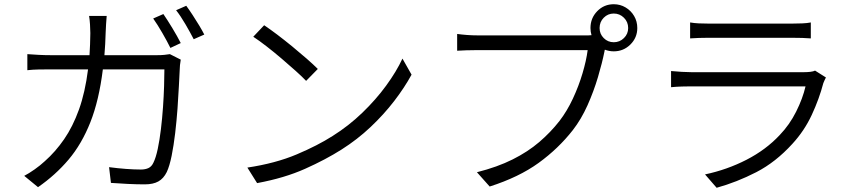

<svg xmlns="http://www.w3.org/2000/svg" viewBox="-20 -847 4040 905"><path d="M750 -780.8Q768.6 -753.9 792.5 -714.4Q816.4 -674.8 832 -644L783.2 -621.1Q768.1 -651.9 745.1 -691.7Q722.2 -731.4 702.1 -759.8ZM857.9 -819.8Q871.6 -801.3 887.7 -776.6Q903.8 -752 918.7 -727.3Q933.6 -702.6 942.9 -684.1L893.1 -662.1Q876.5 -694.3 854 -732.9Q831.5 -771.5 810.1 -798.8ZM482.9 -772Q481.4 -755.4 480 -733.2Q478.5 -710.9 478 -692.9Q476.6 -638.2 472.2 -586.9H720.2Q740.2 -586.9 754.6 -588.4Q769 -589.8 780.8 -591.8L832 -565.9Q827.1 -537.6 827.1 -518.1Q825.7 -489.7 823.2 -441.4Q820.8 -393.1 816.7 -335.2Q812.5 -277.3 805.7 -219.5Q798.8 -161.6 789.1 -113Q779.3 -64.5 766.1 -36.1Q751 -5.4 726.3 8.3Q701.7 22 662.1 22Q625.5 22 583.7 20Q542 18.1 502.9 15.1L494.1 -59.1Q535.2 -53.7 573.7 -50.8Q612.3 -47.9 644 -47.9Q665 -47.9 679.9 -54.9Q694.8 -62 703.1 -80.1Q714.8 -103.5 723.6 -145.3Q732.4 -187 738.5 -238Q744.6 -289.1 748.3 -341.8Q752 -394.5 753.4 -441.2Q754.9 -487.8 754.9 -520H464.8Q446.8 -374 406 -271Q365.2 -168 303.2 -94.7Q241.2 -21.5 159.2 35.2L94.2 -18.1Q116.7 -29.8 143.3 -48.6Q169.9 -67.4 190.9 -86.9Q241.2 -131.3 282.2 -190.7Q323.2 -250 352.3 -330.8Q381.3 -411.6 395 -520H221.2Q190.9 -520 162.6 -519.5Q134.3 -519 108.9 -516.1V-591.8Q133.8 -589.8 162.6 -588.4Q191.4 -586.9 220.2 -586.9H401.9Q403.3 -611.8 404.5 -637.5Q405.8 -663.1 405.8 -690.9Q405.8 -708 404.3 -731.4Q402.8 -754.9 399.9 -772Z M1225.1 -728Q1251.5 -710.4 1286.4 -684.1Q1321.3 -657.7 1357.7 -627.9Q1394 -598.1 1425.8 -570.3Q1457.5 -542.5 1478 -522L1422.9 -465.8Q1404.3 -485.4 1373.8 -512.7Q1343.3 -540 1307.9 -570.3Q1272.5 -600.6 1237.3 -627.9Q1202.1 -655.3 1173.8 -673.8ZM1146 -57.1Q1278.8 -77.1 1378.2 -119.1Q1477.5 -161.1 1547.9 -206.1Q1624 -253.9 1688 -315.7Q1752 -377.4 1800.3 -443.6Q1848.6 -509.8 1877 -570.8L1919.9 -495.1Q1886.7 -434.1 1837.9 -370.6Q1789.1 -307.1 1726.8 -248.3Q1664.6 -189.5 1589.8 -142.1Q1515.1 -94.7 1418 -51.3Q1320.8 -7.8 1191.9 16.1Z M2806.2 -714.8Q2806.2 -687 2825.7 -667.5Q2845.2 -647.9 2873 -647.9Q2900.9 -647.9 2920.9 -667.5Q2940.9 -687 2940.9 -714.8Q2940.9 -743.7 2920.9 -763.4Q2900.9 -783.2 2873 -783.2Q2845.2 -783.2 2825.7 -763.4Q2806.2 -743.7 2806.2 -714.8ZM2763.2 -714.8Q2763.2 -761.7 2795.2 -794.4Q2827.1 -827.1 2873 -827.1Q2903.3 -827.1 2928.7 -812Q2954.1 -796.9 2969 -771.5Q2983.9 -746.1 2983.9 -714.8Q2983.9 -669.4 2951.4 -637.2Q2918.9 -605 2873 -605Q2851.6 -605 2831.1 -612.8Q2830.1 -610.8 2829.8 -608.6Q2829.6 -606.4 2829.1 -604Q2818.4 -550.8 2798.6 -483.9Q2778.8 -417 2749.3 -350.8Q2719.7 -284.7 2680.2 -233.9Q2611.8 -146.5 2518.8 -79.1Q2425.8 -11.7 2288.1 32.2L2228 -35.2Q2324.7 -59.6 2396.2 -95.5Q2467.8 -131.3 2521.5 -177.2Q2575.2 -223.1 2617.2 -276.9Q2652.8 -323.2 2680.4 -382.3Q2708 -441.4 2725.8 -501.7Q2743.7 -562 2750 -610.8H2231Q2201.7 -610.8 2177.7 -609.9Q2153.8 -608.9 2134.8 -607.9V-687Q2155.3 -684.1 2181.2 -682.1Q2207 -680.2 2231.9 -680.2H2740.2Q2746.1 -680.2 2753.4 -680.2Q2760.7 -680.2 2768.1 -681.2Q2765.6 -689.5 2764.4 -697.8Q2763.2 -706.1 2763.2 -714.8Z M3232.9 -741.2Q3252.4 -737.8 3274.2 -736.8Q3295.9 -735.8 3318.8 -735.8H3714.8Q3738.3 -735.8 3761.5 -736.8Q3784.7 -737.8 3801.8 -741.2V-666Q3784.7 -667.5 3761.5 -668.2Q3738.3 -668.9 3712.9 -668.9H3318.8Q3297.4 -668.9 3274.9 -668.2Q3252.4 -667.5 3232.9 -666ZM3873 -481.9Q3870.1 -475.1 3866.2 -467.8Q3862.3 -460.4 3860.8 -455.1Q3841.3 -380.9 3806.4 -305.7Q3771.5 -230.5 3714.8 -168.9Q3636.2 -82.5 3544.7 -35.4Q3453.1 11.7 3357.9 38.1L3303.2 -24.9Q3407.2 -46.9 3498.8 -94Q3590.3 -141.1 3654.8 -210Q3701.7 -258.8 3732.7 -320.8Q3763.7 -382.8 3776.9 -439.9H3237.8Q3220.2 -439.9 3194.8 -439.2Q3169.4 -438.5 3143.1 -436V-512.2Q3169.4 -509.8 3193.6 -508.3Q3217.8 -506.8 3237.8 -506.8H3770Q3785.6 -506.8 3800 -508.5Q3814.5 -510.3 3821.8 -514.2Z"/></svg>

Font: Shanggu Mono N
Style: Regular
Weight: 350
Designer: GuiWonder
Version: Version 1.021